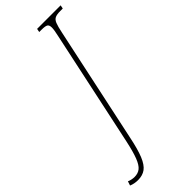

<svg xmlns="http://www.w3.org/2000/svg" viewBox="-418 -751 1027 1027"><g transform="rotate(-45 95.5 -237.0)"><path d="M-63 240Q-91 240 -114 230L-106 206Q-98 210 -86 212.5Q-74 215 -65 215Q-38 215 -20.5 201Q-3 187 11 151Q25 115 39 50L179 -606Q188 -645 188 -663Q188 -683 177.5 -688.5Q167 -694 142 -694H123L127 -714H305L301 -694H282Q257 -694 243.5 -688Q230 -682 222.5 -663.5Q215 -645 207 -606L67 50Q52 123 35 164.5Q18 206 -5 223Q-28 240 -63 240Z"/></g></svg>

Font: Noto Serif ExtraCondensed Thin
Style: Italic
Weight: 100
Width: 2
Italic angle: -12°
Designer: Monotype Design Team
Foundry: Monotype Imaging Inc.
Version: Version 2.013